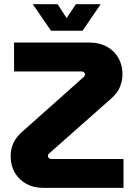

<svg xmlns="http://www.w3.org/2000/svg" viewBox="-20 -905 640 925"><path d="M190 0Q119 0 75.2 -42.8Q31.3 -85.7 31.3 -153.3Q31.3 -185.3 44 -214.5Q56.7 -243.7 86.7 -270L385 -535.7Q387 -537.7 388.3 -540.3Q389.7 -543 389.7 -546Q389.7 -550 387.3 -553.3Q385 -556.7 381.7 -558.7Q378.3 -560.7 373.7 -560.7H47.7V-700H411.3Q459 -700 494.7 -680.3Q530.3 -660.7 550.2 -626.5Q570 -592.3 570 -546.7Q570 -515.3 557.7 -485.8Q545.3 -456.3 517.7 -432L215.7 -164.7Q214.7 -163.7 213.2 -161.8Q211.7 -160 211.2 -158.3Q210.7 -156.7 210.7 -154Q210.7 -150 212.8 -146.5Q215 -143 219 -141Q223 -139 227.7 -139H575V0ZM225.7 -757 138 -884.7H257.7L301 -818L345.7 -884.7H465L377.7 -757Z"/></svg>

Font: MuseoModerno Thin
Style: Regular
Weight: 100
Designer: Pablo Cosgaya, Héctor Gatti, Marcela Romero, and the Authors of The MuseoModerno Project.
Foundry: Omnibus-Type Team
Version: Version 1.003